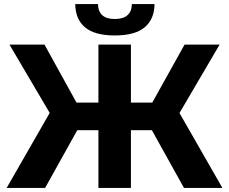

<svg xmlns="http://www.w3.org/2000/svg" viewBox="-20 -918 1119 938"><path d="M878.7 0 691.3 -337.1 828.3 -415.7 1066.4 0ZM12.6 0 251.1 -415.7 388.2 -337.1 200.4 0ZM242.9 -332.2 26.3 -700H197.4L390.6 -350ZM289 -282V-416.7H508.3V-282ZM460.8 0V-700H619.6V0ZM572.1 -282V-416.7H790.1V-282ZM837.1 -332.2 686.7 -350 881.6 -700H1052.8ZM540.8 -744.8Q441.7 -744.8 395 -784.8Q348.2 -824.8 347.6 -898.1H458.7Q459.3 -862.1 479.8 -843.6Q500.2 -825.1 540.8 -825.1Q581.3 -825.1 602.5 -843.6Q623.7 -862.1 624.3 -898.1H734.9Q734.3 -824.8 687.1 -784.8Q639.9 -744.8 540.8 -744.8Z"/></svg>

Font: Montserrat Alternates Thin
Style: Regular
Weight: 100
Designer: Julieta Ulanovsky
Foundry: Julieta Ulanovsky
Version: Version 9.000